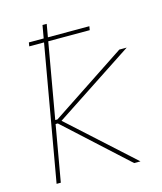

<svg xmlns="http://www.w3.org/2000/svg" viewBox="-109 -800 741 880"><g transform="rotate(-15 262.0 -360.0)"><path d="M50 0 176 -720H196L70 0ZM127 -266H108L111 -284H130L487 -520H522L137 -267V-282L448 0H418ZM382 -659 379 -641H92L95 -659Z"/></g></svg>

Font: Fixel Italic Variable 20240409 Display Thin
Style: Italic
Weight: 100
Italic angle: -10°
Designer: AlfaBravo + MacPaw
Foundry: Kyrylo Tkachov, Marchela Mozhyna, Serhii Makarenko, Maria Weinstein, Zakhar Kryvoshyya
Version: Version 1.211;Glyphs 3.2 (3225)